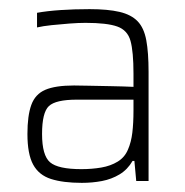

<svg xmlns="http://www.w3.org/2000/svg" viewBox="-20 -716 404 420"><path d="M159 -316Q118 -316 91.5 -324.5Q65 -333 52.5 -356Q40 -379 40 -423Q40 -463 48.5 -486.5Q57 -510 79 -519.5Q101 -529 142 -529Q150 -529 173.5 -528.5Q197 -528 224 -527.5Q251 -527 272 -526V-555Q272 -603 265.5 -626.5Q259 -650 236.5 -658Q214 -666 167 -666Q152 -666 132 -664.5Q112 -663 93 -661Q74 -659 61 -656V-688Q83 -692 112.5 -694Q142 -696 176 -696Q216 -696 241.5 -690Q267 -684 281 -669.5Q295 -655 300 -628Q305 -601 305 -559V-320H278L274 -364H270Q259 -345 241.5 -334.5Q224 -324 203 -320Q182 -316 159 -316ZM158 -346Q181 -346 201.5 -349.5Q222 -353 237.5 -362.5Q253 -372 260 -389Q267 -405 269.5 -426Q272 -447 272 -474V-498H148Q102 -498 87 -484Q72 -470 72 -423Q72 -376 89.5 -361Q107 -346 158 -346Z"/></svg>

Font: Saira Thin SemiCondensed
Style: Regular
Weight: 100
Width: 4
Version: Version 1.101